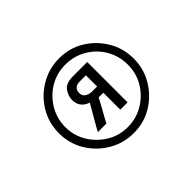

<svg xmlns="http://www.w3.org/2000/svg" viewBox="-76 -829 521 521"><g transform="rotate(-45 185.0 -568.5)"><path d="M186 -425Q147 -425 114 -444.5Q81 -464 61.5 -496.5Q42 -529 42 -568Q42 -608 61.5 -640.5Q81 -673 114 -692.5Q147 -712 186 -712Q226 -712 258 -692.5Q290 -673 309.5 -640.5Q329 -608 329 -568Q329 -529 309.5 -496.5Q290 -464 258 -444.5Q226 -425 186 -425ZM119 -496Q120 -498 126 -509Q132 -520 140 -533.5Q148 -547 154 -557.5Q160 -568 160 -568Q131 -578 131 -607Q131 -622 141 -636.5Q151 -651 179 -651H233V-496H205V-561H187Q187 -561 182 -551.5Q177 -542 170 -529.5Q163 -517 157.5 -507Q152 -497 152 -496ZM186 -448Q219 -448 246.5 -464.5Q274 -481 290 -508Q306 -535 306 -568Q306 -601 290 -628.5Q274 -656 246.5 -672Q219 -688 186 -688Q153 -688 126 -672Q99 -656 82.5 -628.5Q66 -601 66 -568Q66 -535 82.5 -508Q99 -481 126 -464.5Q153 -448 186 -448ZM186 -585H205V-628H183Q158 -628 158 -607Q158 -596 166 -590.5Q174 -585 186 -585Z"/></g></svg>

Font: Rethink Sans SemiBold
Style: Regular
Weight: 600
Designer: The Rethink Sans project authors (Hans Thiessen). DM Sans designed by Colophon Foundry.
Foundry: Rethink Communications LLC
Version: Version 1.001